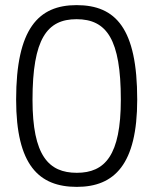

<svg xmlns="http://www.w3.org/2000/svg" viewBox="-20 -721 600 750"><path d="M279 -646C397 -646 452 -567 452 -332C452 -114 390 -46 280 -46C170 -46 107 -113 107 -331C107 -570 164 -646 279 -646ZM279 -701C130 -701 43 -609 43 -332C43 -76 132 9 280 9C427 9 516 -79 516 -332C516 -609 433 -701 279 -701Z"/></svg>

Font: RazerF5 Light
Style: Regular
Weight: 300
Foundry: Razer Inc.
Version: Version 2